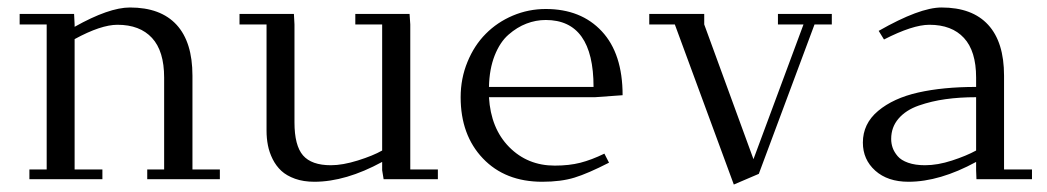

<svg xmlns="http://www.w3.org/2000/svg" viewBox="-20 -476 2781 510"><path d="M32.2 -411.1V-439H176.8L178.2 -411.1V-404.8Q269.5 -456.1 325.2 -456.1Q406.7 -456.1 449 -410.2Q491.2 -364.3 491.2 -274.9V-25.9H564V0H371.1V-25.9H416V-270Q416 -340.3 383.8 -375.2Q351.6 -410.2 292 -410.2Q248 -410.2 178.2 -372.1V-25.9H252V0H58.1V-25.9H104V-411.1Z M616.2 -411.1V-439H760.7L762.2 -411.1V-150.9Q762.2 -89.4 784.9 -63.2Q807.6 -37.1 858.9 -37.1Q890.1 -37.1 930.7 -49.8Q971.2 -62.5 995.1 -76.2V-411.1H923.8V-439H1067.9L1069.8 -411.1V-25.9H1143.1V0H999L995.1 -23.9V-45.9Q898.4 6.8 814.9 6.8Q786.1 6.8 763.7 -1.2Q741.2 -9.3 727.3 -22.2Q713.4 -35.2 704.3 -53.2Q695.3 -71.3 691.7 -89.8Q688 -108.4 688 -128.9V-411.1Z M1203.6 -217.8Q1203.6 -267.6 1221.7 -311.5Q1239.7 -355.5 1270.3 -386.2Q1300.8 -417 1342.3 -434.6Q1383.8 -452.1 1429.7 -452.1Q1523.4 -452.1 1578.6 -392.8Q1633.8 -333.5 1633.8 -223.1L1560.5 -217.8H1278.8Q1283.7 -134.8 1332.5 -85.4Q1381.3 -36.1 1453.6 -36.1Q1491.7 -36.1 1521.5 -43.7Q1551.3 -51.3 1585.4 -67.9L1597.7 -43.9Q1541.5 -15.1 1505.9 -4.2Q1470.2 6.8 1420.4 6.8Q1321.8 6.8 1262.7 -55.2Q1203.6 -117.2 1203.6 -217.8ZM1278.8 -245.1H1556.6Q1556.6 -422.9 1429.7 -422.9Q1403.3 -422.9 1378.4 -413.3Q1353.5 -403.8 1330.8 -384Q1308.1 -364.3 1293.9 -328.4Q1279.8 -292.5 1278.8 -245.1Z M1704.6 -411.1V-439H1850.6V-411.1L1981.4 -53.2L2114.3 -411.1H2046.4V-439H2189.5V-411.1H2143.6L1995.6 -14.2L1929.2 14.2L1772.5 -411.1Z M2272 -97.2Q2272 -147.5 2312.5 -181.4Q2353 -215.3 2418.9 -230.2Q2484.9 -245.1 2572.8 -245.1V-270Q2572.8 -340.3 2540.5 -375.2Q2508.3 -410.2 2448.7 -410.2Q2404.3 -410.2 2328.1 -371.1L2314 -394Q2422.9 -456.1 2481 -456.1Q2562.5 -456.1 2604.7 -410.2Q2647 -364.3 2647 -274.9V-25.9H2721.2V0H2573.7L2572.8 -23.9V-45.9Q2476.1 6.8 2393.1 6.8Q2337.9 6.8 2304.9 -22.7Q2272 -52.2 2272 -97.2ZM2347.2 -106.9Q2347.2 -94.7 2351.1 -83.5Q2355 -72.3 2364.3 -61.3Q2373.5 -50.3 2392.3 -43.7Q2411.1 -37.1 2437 -37.1Q2470.7 -37.1 2508.8 -49.6Q2546.9 -62 2572.8 -76.2V-217.8Q2529.3 -217.8 2491.9 -212.6Q2454.6 -207.5 2420.4 -195.6Q2386.2 -183.6 2366.7 -160.9Q2347.2 -138.2 2347.2 -106.9Z"/></svg>

Font: Dehuti Alt
Style: Book
Weight: 400
Version: Version 1.2